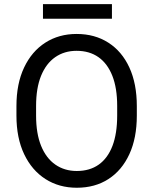

<svg xmlns="http://www.w3.org/2000/svg" viewBox="-20 -882 728 912"><path d="M629.9 -377.9V-333Q629.9 -226.6 594.5 -149.7Q559.1 -72.8 495.1 -31.5Q431.2 9.8 344.7 9.8Q260.7 9.8 196 -31.5Q131.3 -72.8 94.7 -149.7Q58.1 -226.6 58.1 -333V-377.9Q58.1 -484.4 94.5 -561.3Q130.9 -638.2 195.3 -679.4Q259.8 -720.7 343.8 -720.7Q430.2 -720.7 494.6 -679.4Q559.1 -638.2 594.5 -561.3Q629.9 -484.4 629.9 -377.9ZM536.6 -333V-378.9Q536.6 -463.4 513.7 -521.7Q490.7 -580.1 447.8 -610.4Q404.8 -640.6 343.8 -640.6Q285.6 -640.6 242.2 -610.4Q198.7 -580.1 175 -521.7Q151.4 -463.4 151.4 -378.9V-333Q151.4 -247.6 175.3 -189Q199.2 -130.4 242.9 -100.1Q286.6 -69.8 344.7 -69.8Q406.2 -69.8 449 -100.1Q491.7 -130.4 514.2 -189Q536.6 -247.6 536.6 -333ZM511.7 -862.3V-793H184.1V-862.3Z"/></svg>

Font: Vazirmatn
Style: Regular
Weight: 400
Designer: Saber Rastikerdar
Foundry: Saber Rastikerdar
Version: Version 33.003;September 2, 2022;FontCreator 14.0.0.2862 64-